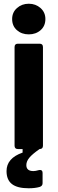

<svg xmlns="http://www.w3.org/2000/svg" viewBox="-20 -798 308 1028"><path d="M76 0Q58 0 58 -18V-546Q58 -564 76 -564H192Q210 -564 210 -546V-18Q210 0 192 0ZM45 -696Q45 -732 71 -755Q97 -778 134 -778Q171 -778 197 -755Q223 -732 223 -696Q223 -659 197.5 -636.5Q172 -614 134 -614Q96 -614 70.5 -636.5Q45 -659 45 -696ZM15 118Q15 49 101 19V0H192Q153 27 137 46.5Q121 66 121 86Q121 118 159 118Q170 118 187 113Q189 112 194 112Q208 112 208 128V183Q208 198 192 203Q168 210 133 210Q73 210 44 187.5Q15 165 15 118Z"/></svg>

Font: Open Sauce Two ExtraBold
Style: Regular
Weight: 800
Designer: Alfredo Marco Pradil
Foundry: Creative Sauce Fz LLC
Version: Version 1.477